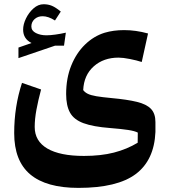

<svg xmlns="http://www.w3.org/2000/svg" viewBox="-20 -622 815 924"><path d="M130.9 -494.6Q130.9 -474.1 152.6 -463.1Q174.3 -452.1 203.1 -452.1Q221.7 -452.1 246.6 -455.6Q271.5 -459 296.9 -464.8L288.1 -402.3H245.1L68.8 -342.3V-393.1L131.8 -415Q91.3 -435.1 91.3 -479.5Q91.3 -504.9 105 -533.2Q118.7 -561.5 141.1 -581.5Q163.6 -601.6 189.9 -601.6Q211.9 -601.6 230 -594Q248 -586.4 272.5 -566.4L244.6 -523.4Q212.4 -543.9 185.1 -543.9Q161.6 -543.9 146.2 -529.8Q130.9 -515.6 130.9 -494.6ZM662.1 -323.7Q638.2 -331.5 605 -338.1Q571.8 -344.7 550.3 -344.7Q478.5 -344.7 431.2 -302.7Q383.8 -260.7 380.4 -188.5Q388.2 -177.7 402.3 -170.7Q416.5 -163.6 443.8 -158.9Q471.2 -154.3 518.1 -149.9Q592.3 -143.1 638.7 -131.8Q685.1 -120.6 706.5 -98.1Q728 -75.7 728 -34.7V13.2Q722.2 148.9 633.3 215.6Q544.4 282.2 357.4 282.2Q202.6 282.2 125.5 217.3Q48.3 152.3 48.3 18.6Q48.3 -108.9 85.9 -223.1L177.7 -191.4Q163.6 -138.7 155.3 -93.8Q147 -48.8 147 -11.2Q147 57.1 207.8 92.8Q268.6 128.4 383.8 128.4Q465.8 128.4 528.3 112.3Q590.8 96.2 642.6 64.9L643.1 16.1Q628.4 8.3 596.4 3.4Q564.5 -1.5 509.3 -5.9Q427.7 -12.2 381.6 -29.3Q335.4 -46.4 316.9 -80.1Q298.3 -113.8 298.3 -169.4Q298.3 -245.6 322.8 -306.2Q347.2 -366.7 389.2 -407.5Q431.2 -448.2 483.4 -464.4Q525.9 -477.1 577.1 -477.1Q606 -477.1 634 -473.1Q662.1 -469.2 692.4 -460.9Z"/></svg>

Font: Pinar-FD SemiBold
Style: Regular
Weight: 600
Designer: Amin Abedi
Version: Version 2.000